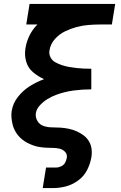

<svg xmlns="http://www.w3.org/2000/svg" viewBox="-20 -755 616 980"><path d="M198 205H250Q283 205 316 196.5Q349 188 378.5 166.5Q408 145 424 114Q440 83 446 50Q450 28 447.5 6.5Q445 -15 434.5 -33Q424 -51 407.5 -63.5Q391 -76 372 -84.5Q353 -93 332 -97.5Q311 -102 289 -103.5Q267 -105 245 -105Q223 -105 202.5 -112Q182 -119 171 -137.5Q160 -156 163 -178Q167 -200 184.5 -218.5Q202 -237 222.5 -249.5Q243 -262 265.5 -270.5Q288 -279 310.5 -284.5Q333 -290 355.5 -293Q378 -296 400.5 -297.5Q423 -299 446 -299V-312V-341V-391V-404Q426 -404 407 -405Q388 -406 369 -408Q350 -410 331 -413.5Q312 -417 294.5 -423Q277 -429 261 -438Q245 -447 237 -464Q229 -481 233 -500Q238 -531 260.5 -556Q283 -581 312 -595Q341 -609 371 -617Q401 -625 431.5 -627.5Q462 -630 492 -630H551L568 -735H131L114 -630H171Q146 -605 130.5 -573.5Q115 -542 110 -509Q104 -474 113.5 -441Q123 -408 148.5 -386.5Q174 -365 205 -351Q167 -337 132.5 -315.5Q98 -294 72 -261Q46 -228 40 -190Q37 -173 38.5 -156Q40 -139 43.5 -123Q47 -107 54 -92.5Q61 -78 71 -65.5Q81 -53 93.5 -43Q106 -33 120.5 -25.5Q135 -18 150.5 -12.5Q166 -7 182.5 -4.5Q199 -2 216.5 -1Q234 0 251 0Q268 0 284.5 4Q301 8 312.5 20.5Q324 33 321 50Q319 63 312.5 75Q306 87 293 93.5Q280 100 267 100H215Z"/></svg>

Font: Iosevka Sparkle Oblique
Style: Bold
Weight: 700
Italic angle: -9°
Designer: Belleve Invis
Foundry: Belleve Invis
Version: Version 4.5.0; ttfautohint (v1.8.3)